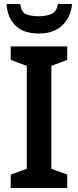

<svg xmlns="http://www.w3.org/2000/svg" viewBox="-20 -948 394 968"><path d="M319 0H34V-68L115 -97V-616L34 -646V-714H319V-646L239 -616V-97L319 -68ZM343 -928H272Q266 -889 239 -877.5Q212 -866 177 -866Q136 -866 111.5 -876Q87 -886 82 -928H13Q17 -860 57.5 -819.5Q98 -779 176 -779Q251 -779 294.5 -820.5Q338 -862 343 -928Z"/></svg>

Font: Noto Sans Display Medium
Style: Regular
Weight: 500
Designer: Monotype Design Team
Foundry: Monotype Imaging Inc.
Version: Version 1.900